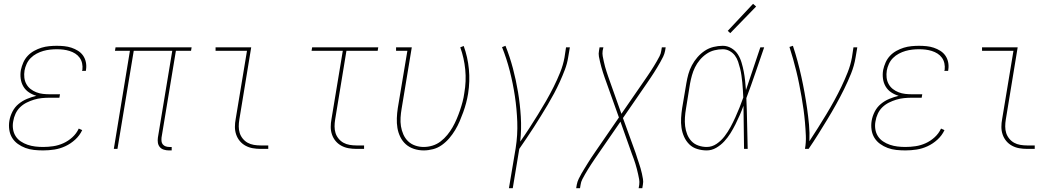

<svg xmlns="http://www.w3.org/2000/svg" viewBox="-20 -777 5540 1002"><path d="M205 8Q181 8 157.5 5.5Q134 3 112.5 -5Q91 -13 73 -26Q55 -39 43.5 -57.5Q32 -76 28.5 -99.5Q25 -123 29 -147Q33 -171 45 -194.5Q57 -218 77 -234.5Q97 -251 121 -261Q145 -271 170 -277Q149 -283 131 -295Q113 -307 102 -325.5Q91 -344 88 -366.5Q85 -389 89 -412Q93 -431 101.5 -450.5Q110 -470 124.5 -485.5Q139 -501 158 -511.5Q177 -522 196.5 -528Q216 -534 236.5 -536Q257 -538 276 -538Q296 -538 315.5 -536Q335 -534 353 -528Q371 -522 387 -512Q403 -502 413.5 -487Q424 -472 428 -453Q432 -434 429 -414Q429 -412 428.5 -410.5Q428 -409 428 -407H408Q409 -408 409 -410Q409 -412 410 -413Q412 -430 408.5 -446.5Q405 -463 395.5 -476Q386 -489 372.5 -497.5Q359 -506 343 -511Q327 -516 310.5 -518Q294 -520 276 -520Q259 -520 241 -518Q223 -516 205.5 -511Q188 -506 171 -497Q154 -488 140.5 -474.5Q127 -461 119 -443.5Q111 -426 108 -409Q105 -390 107 -372Q109 -354 117.5 -338.5Q126 -323 139.5 -312.5Q153 -302 169.5 -295.5Q186 -289 204 -287Q222 -285 241 -285H293L290 -267H238Q218 -267 198 -265Q178 -263 158 -257Q138 -251 119 -241.5Q100 -232 85 -217.5Q70 -203 61 -183.5Q52 -164 49 -144Q45 -124 48 -103.5Q51 -83 61.5 -66.5Q72 -50 88.5 -39Q105 -28 124 -21.5Q143 -15 163.5 -12.5Q184 -10 205 -10Q231 -10 258 -14Q285 -18 310.5 -29.5Q336 -41 357.5 -60.5Q379 -80 391 -106L409 -98Q396 -70 372.5 -48.5Q349 -27 321 -14Q293 -1 263.5 3.5Q234 8 205 8Z M861 8Q848 8 835 4Q822 0 814 -9.5Q806 -19 804 -32Q802 -45 804 -59L879 -512H678L593 0H574L658 -512H580L583 -530H980L977 -512H898L823 -59Q822 -49 823 -39.5Q824 -30 830 -23Q836 -16 845 -13Q854 -10 864 -10H876V8Z M1340 0Q1319 0 1299 -3.5Q1279 -7 1261.5 -16.5Q1244 -26 1231.5 -41Q1219 -56 1212.5 -75Q1206 -94 1206 -114.5Q1206 -135 1210 -156L1269 -512H1105V-530H1291L1229 -153Q1226 -135 1226 -117Q1226 -99 1231 -83Q1236 -67 1247 -53.5Q1258 -40 1272.5 -32Q1287 -24 1304.5 -21Q1322 -18 1340 -18H1380V0Z M1840 0Q1819 0 1799 -3.5Q1779 -7 1761.5 -16.5Q1744 -26 1731.5 -41Q1719 -56 1712.5 -75Q1706 -94 1706 -114.5Q1706 -135 1710 -156L1769 -512H1606L1609 -530H1954L1951 -512H1788L1729 -153Q1726 -135 1726 -117Q1726 -99 1731 -83Q1736 -67 1747 -53.5Q1758 -40 1772.5 -32Q1787 -24 1804.5 -21Q1822 -18 1840 -18H1880V0Z M2191 8Q2165 8 2140.5 0Q2116 -8 2098 -24Q2080 -40 2069 -62.5Q2058 -85 2054 -109.5Q2050 -134 2051 -160.5Q2052 -187 2056 -213L2106 -512H2047V-530H2129L2076 -210Q2072 -187 2070.5 -163.5Q2069 -140 2072.5 -118Q2076 -96 2085 -75.5Q2094 -55 2109.5 -40Q2125 -25 2146.5 -17.5Q2168 -10 2191 -10Q2214 -10 2237 -17Q2260 -24 2279.5 -39Q2299 -54 2314.5 -73Q2330 -92 2342 -113Q2354 -134 2363.5 -156.5Q2373 -179 2380.5 -201Q2388 -223 2394 -245.5Q2400 -268 2403 -291Q2414 -353 2408 -414Q2402 -475 2382 -530L2400 -537Q2421 -479 2427 -416Q2433 -353 2423 -289Q2419 -264 2412.5 -239.5Q2406 -215 2397.5 -191.5Q2389 -168 2379 -144.5Q2369 -121 2355.5 -98.5Q2342 -76 2325 -56Q2308 -36 2286.5 -20.5Q2265 -5 2240 1.5Q2215 8 2191 8Z M2636 205 2671 -3Q2682 -72 2679.5 -140.5Q2677 -209 2667 -275.5Q2657 -342 2640.5 -406.5Q2624 -471 2600 -531L2618 -538Q2641 -480 2657 -419.5Q2673 -359 2683.5 -296Q2694 -233 2698 -168Q2702 -103 2695 -38Q2719 -72 2742 -107.5Q2765 -143 2787 -178.5Q2809 -214 2830 -250.5Q2851 -287 2869.5 -324Q2888 -361 2903.5 -399.5Q2919 -438 2926 -477L2934 -530H2954L2945 -477Q2940 -445 2928 -413.5Q2916 -382 2902 -351Q2888 -320 2872 -290Q2856 -260 2838.5 -230.5Q2821 -201 2803 -172Q2785 -143 2766.5 -114Q2748 -85 2728.5 -56.5Q2709 -28 2690 0L2656 205Z M2987 205 2990 187Q2993 171 3000 156.5Q3007 142 3015 128Q3023 114 3031.5 100.5Q3040 87 3048.5 73Q3057 59 3066 45.5Q3075 32 3084 19L3210 -164L3145 -346Q3140 -359 3135.5 -372.5Q3131 -386 3126.5 -399.5Q3122 -413 3118.5 -426.5Q3115 -440 3111.5 -454Q3108 -468 3105.5 -482.5Q3103 -497 3106 -512L3109 -530H3129L3125 -512Q3123 -497 3125.5 -483.5Q3128 -470 3131 -456.5Q3134 -443 3137.5 -429.5Q3141 -416 3145.5 -403Q3150 -390 3154 -377.5Q3158 -365 3163 -352L3223 -183L3341 -354Q3350 -367 3358.5 -379.5Q3367 -392 3375.5 -405Q3384 -418 3392 -431Q3400 -444 3407.5 -457Q3415 -470 3422 -483.5Q3429 -497 3431 -512L3434 -530H3454L3451 -512Q3448 -496 3441 -481.5Q3434 -467 3426 -453Q3418 -439 3410 -425.5Q3402 -412 3393 -398Q3384 -384 3375 -370.5Q3366 -357 3357 -344L3231 -161L3297 21Q3301 34 3305.5 47.5Q3310 61 3314.5 74.5Q3319 88 3323 101.5Q3327 115 3330 129Q3333 143 3335.5 157.5Q3338 172 3335 187L3332 205H3313L3316 187Q3318 172 3315.5 158.5Q3313 145 3310 131.5Q3307 118 3303.5 104.5Q3300 91 3296 78Q3292 65 3287.5 52.5Q3283 40 3278 27L3218 -142L3100 29Q3091 42 3082.5 54.5Q3074 67 3065.5 80Q3057 93 3049 106Q3041 119 3033.5 132Q3026 145 3019 158.5Q3012 172 3010 187L3007 205Z M3668 8Q3643 8 3618.5 0.5Q3594 -7 3577 -24Q3560 -41 3550 -63.5Q3540 -86 3536.5 -110.5Q3533 -135 3534.5 -161Q3536 -187 3540 -213L3562 -343Q3566 -367 3572.5 -390.5Q3579 -414 3591 -436.5Q3603 -459 3620 -478.5Q3637 -498 3658 -512Q3679 -526 3703.5 -532Q3728 -538 3752 -538Q3776 -538 3797 -525.5Q3818 -513 3830.5 -493.5Q3843 -474 3850 -450.5Q3857 -427 3861.5 -403.5Q3866 -380 3868.5 -356Q3871 -332 3873 -307Q3892 -363 3910.5 -418.5Q3929 -474 3948 -530H3968Q3945 -464 3922.5 -397.5Q3900 -331 3875 -265Q3878 -199 3879 -132.5Q3880 -66 3882 0H3863Q3862 -56 3861.5 -112.5Q3861 -169 3860 -225Q3851 -200 3840.5 -176Q3830 -152 3818 -128Q3806 -104 3792 -81.5Q3778 -59 3759.5 -39Q3741 -19 3717.5 -5.5Q3694 8 3668 8ZM3668 -10Q3696 -10 3720 -26.5Q3744 -43 3761.5 -66Q3779 -89 3792.5 -114Q3806 -139 3817.5 -164.5Q3829 -190 3839.5 -216Q3850 -242 3859 -268Q3858 -287 3857 -306.5Q3856 -326 3854 -345Q3852 -364 3849.5 -382.5Q3847 -401 3842.5 -419Q3838 -437 3832 -455Q3826 -473 3815 -487.5Q3804 -502 3787.5 -511Q3771 -520 3752 -520Q3730 -520 3708 -514.5Q3686 -509 3666.5 -495.5Q3647 -482 3632 -464Q3617 -446 3607 -425.5Q3597 -405 3591 -383.5Q3585 -362 3581 -340L3560 -210Q3556 -187 3554.5 -164Q3553 -141 3555.5 -119Q3558 -97 3566 -76.5Q3574 -56 3588.5 -40.5Q3603 -25 3624.5 -17.5Q3646 -10 3668 -10ZM3791 -604 3778 -616 3910 -757 3926 -743Z M4181 0Q4187 -34 4185.5 -69Q4184 -104 4181 -138Q4178 -172 4173.5 -205.5Q4169 -239 4163 -272.5Q4157 -306 4150.5 -339Q4144 -372 4136 -404.5Q4128 -437 4119 -469Q4110 -501 4100 -532L4118 -538Q4131 -499 4142 -458.5Q4153 -418 4162 -377Q4171 -336 4178.5 -294.5Q4186 -253 4192 -211Q4198 -169 4202 -126.5Q4206 -84 4204 -40Q4227 -75 4249 -110Q4271 -145 4292.5 -180.5Q4314 -216 4334 -252.5Q4354 -289 4371.5 -325.5Q4389 -362 4404 -400Q4419 -438 4426 -477L4434 -530H4454L4445 -477Q4438 -434 4421.5 -393Q4405 -352 4385 -311.5Q4365 -271 4343 -231.5Q4321 -192 4297.5 -153.5Q4274 -115 4250 -76.5Q4226 -38 4200 0Z M4705 8Q4681 8 4657.5 5.5Q4634 3 4612.5 -5Q4591 -13 4573 -26Q4555 -39 4543.5 -57.5Q4532 -76 4528.5 -99.5Q4525 -123 4529 -147Q4533 -171 4545 -194.5Q4557 -218 4577 -234.5Q4597 -251 4621 -261Q4645 -271 4670 -277Q4649 -283 4631 -295Q4613 -307 4602 -325.5Q4591 -344 4588 -366.5Q4585 -389 4589 -412Q4593 -431 4601.5 -450.5Q4610 -470 4624.5 -485.5Q4639 -501 4658 -511.5Q4677 -522 4696.5 -528Q4716 -534 4736.5 -536Q4757 -538 4776 -538Q4796 -538 4815.5 -536Q4835 -534 4853 -528Q4871 -522 4887 -512Q4903 -502 4913.5 -487Q4924 -472 4928 -453Q4932 -434 4929 -414Q4929 -412 4928.5 -410.5Q4928 -409 4928 -407H4908Q4909 -408 4909 -410Q4909 -412 4910 -413Q4912 -430 4908.5 -446.5Q4905 -463 4895.5 -476Q4886 -489 4872.5 -497.5Q4859 -506 4843 -511Q4827 -516 4810.5 -518Q4794 -520 4776 -520Q4759 -520 4741 -518Q4723 -516 4705.5 -511Q4688 -506 4671 -497Q4654 -488 4640.5 -474.5Q4627 -461 4619 -443.5Q4611 -426 4608 -409Q4605 -390 4607 -372Q4609 -354 4617.5 -338.5Q4626 -323 4639.5 -312.5Q4653 -302 4669.5 -295.5Q4686 -289 4704 -287Q4722 -285 4741 -285H4793L4790 -267H4738Q4718 -267 4698 -265Q4678 -263 4658 -257Q4638 -251 4619 -241.5Q4600 -232 4585 -217.5Q4570 -203 4561 -183.5Q4552 -164 4549 -144Q4545 -124 4548 -103.5Q4551 -83 4561.5 -66.5Q4572 -50 4588.5 -39Q4605 -28 4624 -21.5Q4643 -15 4663.5 -12.5Q4684 -10 4705 -10Q4731 -10 4758 -14Q4785 -18 4810.5 -29.5Q4836 -41 4857.5 -60.5Q4879 -80 4891 -106L4909 -98Q4896 -70 4872.5 -48.5Q4849 -27 4821 -14Q4793 -1 4763.5 3.5Q4734 8 4705 8Z M5340 0Q5319 0 5299 -3.5Q5279 -7 5261.5 -16.5Q5244 -26 5231.5 -41Q5219 -56 5212.5 -75Q5206 -94 5206 -114.5Q5206 -135 5210 -156L5269 -512H5105V-530H5291L5229 -153Q5226 -135 5226 -117Q5226 -99 5231 -83Q5236 -67 5247 -53.5Q5258 -40 5272.5 -32Q5287 -24 5304.5 -21Q5322 -18 5340 -18H5380V0Z"/></svg>

Font: Iosevka Slab Thin
Style: Italic
Weight: 100
Italic angle: -9°
Monospace: yes
Designer: Belleve Invis
Foundry: Belleve Invis
Version: Version 11.1.1; ttfautohint (v1.8.3)